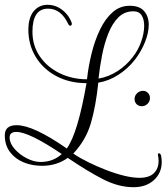

<svg xmlns="http://www.w3.org/2000/svg" viewBox="-82 -660 693 799"><path d="M474 119Q411 119 346 85.5Q281 52 200 -3Q154 30 93 30Q51 30 16 15.5Q-19 1 -40.5 -27.5Q-62 -56 -62 -97Q-62 -139 -13 -139Q57 -139 196 -42Q242 -106 278 -314Q207 -314 152 -343.5Q97 -373 66.5 -423.5Q36 -474 36 -537Q36 -580 54 -608Q77 -640 116 -640Q150 -640 178 -618Q206 -596 217 -563Q217 -553 211 -553Q207 -553 205 -555.5Q203 -558 202 -560Q172 -624 118 -624Q53 -624 53 -528Q53 -470 84 -425Q115 -380 167 -355Q219 -330 280 -330Q286 -385 299.5 -439Q313 -493 334.5 -537.5Q356 -582 386.5 -609Q417 -636 458 -636Q499 -636 518 -613.5Q537 -591 537 -557Q537 -524 521.5 -485Q506 -446 479 -411Q451 -375 411 -349Q371 -323 327 -316Q317 -218 296 -147Q275 -76 223 -21Q249 -3 284.5 14.5Q320 32 358.5 47Q397 62 433.5 71Q470 80 498 80Q539 80 558.5 60.5Q578 41 578 10Q578 -3 575 -16Q575 -22 580 -22Q586 -22 588.5 -11Q591 0 591 14Q591 60 558.5 89.5Q526 119 474 119ZM328 -333Q370 -340 407 -364Q444 -388 470 -422Q493 -451 505.5 -486.5Q518 -522 518 -553Q518 -579 507.5 -596Q497 -613 473 -613Q436 -613 410.5 -587.5Q385 -562 368.5 -520Q352 -478 342.5 -429Q333 -380 328 -333ZM508 -218Q495 -218 486.5 -226.5Q478 -235 478 -248Q478 -262 488.5 -272Q499 -282 513 -282Q525 -282 533.5 -273.5Q542 -265 542 -252Q542 -238 532 -228Q522 -218 508 -218ZM87 14Q139 14 175 -19Q39 -111 -14 -111Q-42 -111 -42 -88Q-42 -64 -21.5 -40.5Q-1 -17 29 -1.5Q59 14 87 14Z"/></svg>

Font: Updock
Style: Regular
Weight: 400
Designer: Robert E. Leuschke
Foundry: Robert E. Leuschke
Version: Version 1.010; ttfautohint (v1.8.4.7-5d5b)